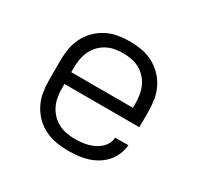

<svg xmlns="http://www.w3.org/2000/svg" viewBox="-121 -669 842 819"><g transform="rotate(30 300.0 -260.0)"><path d="M302 8Q273 8 244 3Q215 -2 188.5 -15Q162 -28 141 -49Q120 -70 106.5 -96.5Q93 -123 88 -152Q83 -181 83 -210V-310Q83 -339 88 -368Q93 -397 106 -423Q119 -449 140 -470Q161 -491 187 -504.5Q213 -518 242 -523Q271 -528 300 -528Q329 -528 358 -523Q387 -518 413 -504.5Q439 -491 460 -470Q481 -449 494 -423Q507 -397 512 -368Q517 -339 517 -310V-231H148V-210Q148 -189 151.5 -168Q155 -147 164 -128Q173 -109 187.5 -93.5Q202 -78 220.5 -68Q239 -58 260 -54Q281 -50 302 -50Q318 -50 334 -51.5Q350 -53 365.5 -57Q381 -61 395.5 -68Q410 -75 422 -85.5Q434 -96 441.5 -110.5Q449 -125 450 -141H515Q513 -117 503.5 -94.5Q494 -72 478 -54Q462 -36 441 -23.5Q420 -11 397 -4Q374 3 350 5.5Q326 8 302 8ZM148 -289H452V-310Q452 -331 448.5 -352Q445 -373 436.5 -392Q428 -411 413.5 -426.5Q399 -442 381 -452Q363 -462 342 -466Q321 -470 300 -470Q279 -470 258 -466Q237 -462 219 -452Q201 -442 186.5 -426.5Q172 -411 163.5 -392Q155 -373 151.5 -352Q148 -331 148 -310Z"/></g></svg>

Font: Iosevka Custom Light Extended
Style: Regular
Weight: 300
Width: 7
Monospace: yes
Designer: Belleve Invis
Foundry: Belleve Invis
Version: Version 11.2.4; ttfautohint (v1.8.4)